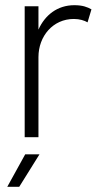

<svg xmlns="http://www.w3.org/2000/svg" viewBox="-20 -528 391 739"><path d="M266 -508C201 -508 153 -470 128 -414V-504H75V0H128V-308C128 -389 184 -455 264 -455C287 -455 305 -449 317 -442L332 -492C316 -501 298 -508 266 -508ZM8 191H54L132 66H77Z"/></svg>

Font: Arthouse Owned Light
Style: Regular
Weight: 300
Designer: Jeremy Tribby
Foundry: Tribby Type
Version: Version 1.000;PS 001.000;hotconv 1.0.88;makeotf.lib2.5.64775